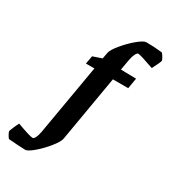

<svg xmlns="http://www.w3.org/2000/svg" viewBox="-269 -757 933 1044"><g transform="rotate(30 197.5 -235.0)"><path d="M330.1 -577.1Q322.8 -577.1 314.9 -561Q307.1 -544.9 303.2 -523.9L291 -455.1L387.2 -453.1L376 -387.2H279.8L209 26.9Q205.6 46.4 175.3 84.5Q145 122.6 109.6 152.8Q74.2 183.1 58.1 183.1Q49.3 183.1 9.8 180.9Q-29.8 178.7 -46.9 176.8Q-52.7 171.4 -60.5 157.2Q-68.4 143.1 -67.9 138.2Q-66.4 131.8 -56.9 109.4Q-47.4 86.9 -41 76.2Q42.5 106.9 60.1 106.9Q68.4 106.9 75.7 91.6Q83 76.2 86.9 54.2L163.1 -388.2H109.9L119.1 -439L174.8 -458L182.1 -497.1Q185.5 -516.6 216.6 -554.4Q247.6 -592.3 283.9 -622.6Q320.3 -652.8 336.9 -652.8Q387.2 -652.8 437 -647Q442.9 -641.6 451.4 -627.2Q460 -612.8 460 -607.9Q460 -599.6 432.1 -545.9Q343.8 -577.1 330.1 -577.1Z"/></g></svg>

Font: Grenze SemiBold
Style: Regular
Weight: 600
Designer: Renata Polastri
Foundry: Omnibus-Type
Version: Version 1.002;PS 001.002;hotconv 1.0.88;makeotf.lib2.5.64775